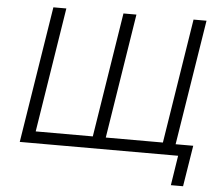

<svg xmlns="http://www.w3.org/2000/svg" viewBox="-57 -770 1136 988"><g transform="rotate(5 511.0 -275.5)"><path d="M861 154 885 0H67L179 -705H246L144 -61H439L541 -705H608L506 -61H801L903 -705H970L867 -58H958L924 154Z"/></g></svg>

Font: Nunito Sans 7pt SemiCondensed Light
Style: Italic
Weight: 300
Width: 4
Italic angle: -9°
Designer: Vernon Adams
Foundry: Vernon Adams
Version: Version 3.101;gftools[0.9.27]